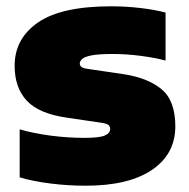

<svg xmlns="http://www.w3.org/2000/svg" viewBox="-20 -579 600 610"><path d="M253 11Q196.5 11 141.8 4.2Q87 -2.5 42.5 -15.5V-168Q86 -155.5 140.2 -148.2Q194.5 -141 249 -141Q296 -141 313 -148.5Q330 -156 330 -169Q330 -177.5 324.5 -182Q319 -186.5 302 -189L193.5 -205Q104 -217.5 65.2 -259Q26.5 -300.5 26.5 -370Q26.5 -456.5 101 -507.8Q175.5 -559 333.5 -559Q380 -559 426.5 -553.5Q473 -548 506 -539V-386.5Q473 -395.5 427.5 -401.5Q382 -407.5 338 -407.5Q293 -407.5 270.5 -403Q248 -398.5 240.8 -391.5Q233.5 -384.5 233.5 -377.5Q233.5 -370 239.5 -365.8Q245.5 -361.5 263 -359.5L371.5 -343.5Q449 -332 493 -295.8Q537 -259.5 537 -177.5Q537 -89.5 462.8 -39.2Q388.5 11 253 11Z"/></svg>

Font: Encode Sans SmExp Black
Style: Regular
Weight: 900
Width: 6
Designer: Multiple Designers
Foundry: Impallari Type
Version: Version 3.002; ttfautohint (v1.8.3) -l 8 -r 50 -G 200 -x 14 